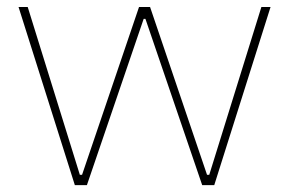

<svg xmlns="http://www.w3.org/2000/svg" viewBox="-20 -541 845 561"><path d="M391.1 -520H410.6V-485.8H391.1ZM34.2 -520.5H61L222.7 0H198.7ZM203.1 -30.3H231.9V0H203.1ZM386.2 -520.5H411.6L233.9 0H209.5ZM582 0 743.7 -520.5H770.5L606 0ZM572.8 0V-30.3H601.6V0ZM570.8 0 393.1 -520.5H418.5L595.2 0Z"/></svg>

Font: Wand UI Pro
Style: Regular
Weight: 400
Designer: Andreas Faust
Version: Version 1.003;FEAKit 1.0